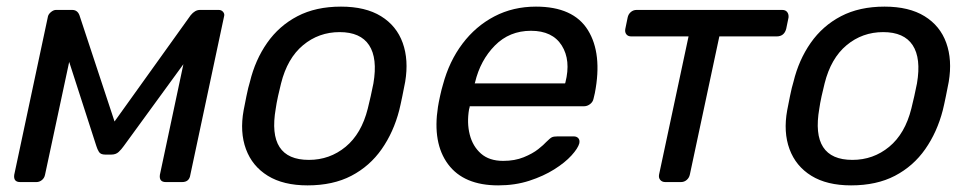

<svg xmlns="http://www.w3.org/2000/svg" viewBox="-20 -550 2936 580"><path d="M41 0Q20 0 23 -22L125 -501Q127 -508 134.5 -514Q142 -520 149 -520H198Q214 -520 220 -504L326 -183L556 -504Q569 -520 584 -520H641Q649 -520 654 -514Q659 -508 657 -501L555 -22Q552 0 530 0H481Q460 0 463 -22L534 -356L354 -109Q347 -99 338.5 -91Q330 -83 316 -83H298Q284 -83 279 -91Q274 -99 271 -109L189 -363L116 -22Q114 -12 106.5 -6Q99 0 90 0Z M909 10Q836 10 789 -19Q742 -48 723 -99.5Q704 -151 716 -217Q719 -233 724.5 -260Q730 -287 735 -303Q751 -369 787 -420.5Q823 -472 878.5 -501Q934 -530 1010 -530Q1084 -530 1131 -501Q1178 -472 1196.5 -420.5Q1215 -369 1204 -303Q1201 -287 1195.5 -260Q1190 -233 1186 -217Q1169 -151 1133 -99.5Q1097 -48 1041.5 -19Q986 10 909 10ZM913 -67Q976 -67 1024 -106.5Q1072 -146 1091 -222Q1095 -237 1100 -260Q1105 -283 1108 -298Q1121 -374 1095 -413.5Q1069 -453 1006 -453Q943 -453 895.5 -413.5Q848 -374 829 -298Q825 -283 820 -260Q815 -237 813 -222Q786 -67 913 -67Z M1485 10Q1381 10 1333.5 -54Q1286 -118 1303 -227Q1305 -240 1309.5 -260.5Q1314 -281 1318 -294Q1337 -365 1377 -418Q1417 -471 1473.5 -500.5Q1530 -530 1599 -530Q1712 -530 1756 -459Q1800 -388 1777 -269L1773 -252Q1771 -242 1762.5 -235.5Q1754 -229 1744 -229H1399Q1399 -226 1397 -220Q1390 -179 1399 -143.5Q1408 -108 1433 -86Q1458 -64 1500 -64Q1535 -64 1562 -75Q1589 -86 1606 -99.5Q1623 -113 1630 -121Q1642 -133 1647.5 -135.5Q1653 -138 1665 -138H1713Q1722 -138 1727 -132.5Q1732 -127 1730 -117Q1726 -102 1706.5 -80.5Q1687 -59 1654.5 -38.5Q1622 -18 1579 -4Q1536 10 1485 10ZM1414 -298H1687L1688 -301Q1705 -368 1677 -412.5Q1649 -457 1584 -457Q1519 -457 1475 -412.5Q1431 -368 1415 -301Z M1990 0Q1980 0 1974.5 -6.5Q1969 -13 1971 -23L2060 -440H1887Q1877 -440 1872 -446.5Q1867 -453 1869 -463L1876 -497Q1878 -507 1885.5 -513.5Q1893 -520 1903 -520H2343Q2353 -520 2358 -513.5Q2363 -507 2362 -497L2355 -463Q2349 -440 2326 -440H2153L2064 -23Q2062 -13 2054.5 -6.5Q2047 0 2037 0Z M2551 10Q2478 10 2431 -19Q2384 -48 2365 -99.5Q2346 -151 2358 -217Q2361 -233 2366.5 -260Q2372 -287 2377 -303Q2393 -369 2429 -420.5Q2465 -472 2520.5 -501Q2576 -530 2652 -530Q2726 -530 2773 -501Q2820 -472 2838.5 -420.5Q2857 -369 2846 -303Q2843 -287 2837.5 -260Q2832 -233 2828 -217Q2811 -151 2775 -99.5Q2739 -48 2683.5 -19Q2628 10 2551 10ZM2555 -67Q2618 -67 2666 -106.5Q2714 -146 2733 -222Q2737 -237 2742 -260Q2747 -283 2750 -298Q2763 -374 2737 -413.5Q2711 -453 2648 -453Q2585 -453 2537.5 -413.5Q2490 -374 2471 -298Q2467 -283 2462 -260Q2457 -237 2455 -222Q2428 -67 2555 -67Z"/></svg>

Font: Lubike
Style: Italic
Weight: 400
Italic angle: -12°
Foundry: Honoka55
Version: Version 1.000;July 22, 2022;FontCreator 14.0.0.2862 64-bit